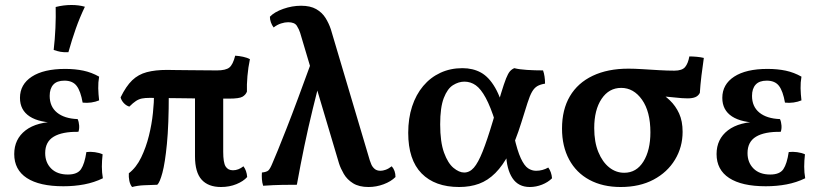

<svg xmlns="http://www.w3.org/2000/svg" viewBox="-20 -740 3281 769"><path d="M234 6Q138 6 87.5 -27Q37 -60 37 -123Q37 -183 82.5 -218Q128 -253 215 -253V-248Q138 -248 99 -273.5Q60 -299 60 -348Q60 -402 107.5 -433Q155 -464 241 -464Q281 -464 314 -457Q347 -450 377 -433Q373 -410 373.5 -386.5Q374 -363 377 -338Q363 -332 345.5 -329.5Q328 -327 311 -329Q303 -375 287 -396Q271 -417 238 -417Q208 -417 193.5 -401Q179 -385 179 -356Q179 -313 208.5 -289Q238 -265 291 -263Q296 -252 297 -237.5Q298 -223 294 -212Q229 -213 195 -192.5Q161 -172 161 -127Q161 -89 185 -65Q209 -41 252 -41Q290 -41 304.5 -62.5Q319 -84 326 -131Q342 -133 360 -130.5Q378 -128 391 -122Q388 -96 388 -72.5Q388 -49 392 -26Q357 -9 317.5 -1.5Q278 6 234 6ZM254 -531Q236 -530 222.5 -532.5Q209 -535 195 -540Q200 -583 202 -628Q204 -673 203 -712Q219 -716 234.5 -718Q250 -720 266 -720Q296 -720 320 -713Q299 -669 283.5 -625Q268 -581 254 -531Z M498 -313Q485 -317 475.5 -327.5Q466 -338 463 -350Q485 -395 509.5 -418.5Q534 -442 568 -451Q602 -460 649 -460Q661 -460 682 -459.5Q703 -459 730 -459Q757 -459 787.5 -458.5Q818 -458 849 -458Q884 -458 898.5 -469.5Q913 -481 922 -517Q938 -516 954 -512.5Q970 -509 981 -503Q974 -470 971 -435Q968 -400 969 -373Q964 -360 951 -352.5Q938 -345 897 -345Q793 -345 711.5 -346.5Q630 -348 580 -348Q561 -348 548.5 -345.5Q536 -343 524.5 -335.5Q513 -328 498 -313ZM509 9Q501 -1 498 -16Q495 -31 496 -46Q526 -69 545.5 -109.5Q565 -150 576.5 -196.5Q588 -243 592.5 -287.5Q597 -332 597 -364L656 -363Q656 -240 648.5 -163.5Q641 -87 630.5 -48Q620 -9 610 0Q581 1 556.5 2Q532 3 509 9ZM865 9Q814 9 787.5 -20.5Q761 -50 761 -114V-369H874V-132Q874 -89 883.5 -73.5Q893 -58 913 -58Q935 -58 955 -74Q968 -57 970 -31Q955 -14 927 -2.5Q899 9 865 9Z M1456 9Q1418 9 1394 -6Q1370 -21 1357 -43.5Q1344 -66 1338 -85L1182 -609Q1178 -622 1169 -636.5Q1160 -651 1134 -651Q1121 -651 1105.5 -646Q1090 -641 1076 -630Q1069 -639 1065 -650.5Q1061 -662 1061 -673Q1079 -692 1114.5 -704.5Q1150 -717 1186 -717Q1223 -717 1246.5 -703.5Q1270 -690 1283.5 -668.5Q1297 -647 1305 -623L1461 -98Q1463 -92 1467 -82Q1471 -72 1480 -64Q1489 -56 1504 -56Q1513 -56 1524.5 -60Q1536 -64 1549 -74Q1564 -57 1564 -31Q1546 -13 1516.5 -2Q1487 9 1456 9ZM1034 4Q1030 -8 1029 -22Q1028 -36 1029 -49Q1048 -51 1055 -57.5Q1062 -64 1071 -86Q1079 -104 1093 -138.5Q1107 -173 1127.5 -225Q1148 -277 1174.5 -348.5Q1201 -420 1235 -513L1276 -474Q1251 -379 1232.5 -303Q1214 -227 1199 -155Q1184 -83 1169 0Q1144 0 1110 0.5Q1076 1 1034 4Z M1819 9Q1722 9 1668.5 -45.5Q1615 -100 1615 -208Q1615 -266 1630.5 -313.5Q1646 -361 1675 -395.5Q1704 -430 1744 -448.5Q1784 -467 1832 -467Q1874 -467 1906 -449.5Q1938 -432 1963 -389Q1988 -346 2007 -267L1964 -251Q1945 -312 1925.5 -348Q1906 -384 1885.5 -398.5Q1865 -413 1840 -413Q1817 -413 1794.5 -399Q1772 -385 1757.5 -347.5Q1743 -310 1743 -242Q1743 -171 1758.5 -128.5Q1774 -86 1796.5 -67.5Q1819 -49 1839 -49Q1861 -49 1878 -68.5Q1895 -88 1913 -133Q1931 -178 1954 -255Q1974 -324 1986.5 -365Q1999 -406 2007 -426Q2015 -446 2022.5 -454.5Q2030 -463 2040 -467Q2059 -462 2090.5 -460Q2122 -458 2155 -458Q2159 -447 2161 -433.5Q2163 -420 2163 -405Q2144 -402 2132 -395Q2120 -388 2111 -372.5Q2102 -357 2092.5 -327Q2083 -297 2068 -249Q2045 -175 2019.5 -126Q1994 -77 1964 -47Q1934 -17 1898.5 -4Q1863 9 1819 9ZM2102 9Q2056 9 2032.5 -26.5Q2009 -62 2007 -124L2039 -194Q2052 -136 2066 -106Q2080 -76 2095 -66Q2110 -56 2127 -56Q2153 -56 2176 -69Q2189 -51 2191 -26Q2175 -10 2151 -0.5Q2127 9 2102 9Z M2466 9Q2394 9 2341 -19.5Q2288 -48 2259.5 -101Q2231 -154 2231 -225Q2231 -301 2262.5 -354.5Q2294 -408 2354 -436.5Q2414 -465 2497 -465Q2521 -465 2553 -463Q2585 -461 2619 -459Q2653 -457 2681 -457Q2712 -457 2724 -471.5Q2736 -486 2741 -514Q2755 -514 2771 -512.5Q2787 -511 2799 -508Q2794 -475 2789.5 -437.5Q2785 -400 2783 -368Q2777 -356 2765 -351Q2753 -346 2734 -346Q2713 -346 2683.5 -349.5Q2654 -353 2612 -355L2611 -376Q2640 -360 2663 -338Q2686 -316 2700 -285.5Q2714 -255 2714 -212Q2714 -151 2683.5 -100.5Q2653 -50 2597.5 -20.5Q2542 9 2466 9ZM2480 -48Q2529 -48 2557 -93Q2585 -138 2585 -210Q2585 -293 2551.5 -340.5Q2518 -388 2468 -388Q2419 -388 2389.5 -344Q2360 -300 2360 -227Q2360 -171 2376.5 -131Q2393 -91 2420 -69.5Q2447 -48 2480 -48Z M3047 6Q2951 6 2900.5 -27Q2850 -60 2850 -123Q2850 -183 2895.5 -218Q2941 -253 3028 -253V-248Q2951 -248 2912 -273.5Q2873 -299 2873 -348Q2873 -402 2920.5 -433Q2968 -464 3054 -464Q3094 -464 3127 -457Q3160 -450 3190 -433Q3186 -410 3186.5 -386.5Q3187 -363 3190 -338Q3176 -332 3158.5 -329.5Q3141 -327 3124 -329Q3116 -375 3100 -396Q3084 -417 3051 -417Q3021 -417 3006.5 -401Q2992 -385 2992 -356Q2992 -313 3021.5 -289Q3051 -265 3104 -263Q3109 -252 3110 -237.5Q3111 -223 3107 -212Q3042 -213 3008 -192.5Q2974 -172 2974 -127Q2974 -89 2998 -65Q3022 -41 3065 -41Q3103 -41 3117.5 -62.5Q3132 -84 3139 -131Q3155 -133 3173 -130.5Q3191 -128 3204 -122Q3201 -96 3201 -72.5Q3201 -49 3205 -26Q3170 -9 3130.5 -1.5Q3091 6 3047 6Z"/></svg>

Font: Vollkorn SemiBold
Style: Regular
Weight: 600
Designer: Friedrich Althausen
Foundry: Friedrich Althausen
Version: Version 5.000